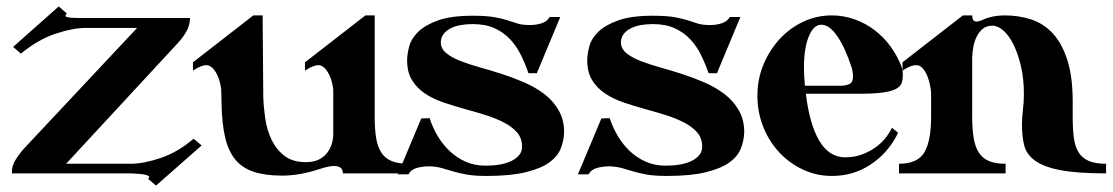

<svg xmlns="http://www.w3.org/2000/svg" viewBox="-20 -557 3465 598"><path d="M248 -501H572Q571 -477 560 -458Q549 -439 534 -423L186 -47H388Q427 -47 480.5 -65Q534 -83 583 -125L608 -104L466 21L441 0Q445 -4 445 -6Q445 -9 437 -11.5Q429 -14 418.5 -15Q408 -16 398 -16.5Q388 -17 384 -17H17Q16 -40 29.5 -61Q43 -82 61 -101L407 -470H247Q207 -470 153 -452Q99 -434 45 -390L21 -411L163 -537L188 -515Q184 -511 184 -508Q184 -505 190 -503.5Q196 -502 205.5 -501.5Q215 -501 226.5 -501Q238 -501 248 -501Z M798 -509 800 -255Q801 -224 806 -188.5Q811 -153 825.5 -122.5Q840 -92 865.5 -72Q891 -52 933 -52Q974 -52 996 -77.5Q1018 -103 1018 -142V-278Q1017 -287 1014 -300Q1011 -313 1005 -325Q999 -337 990.5 -345.5Q982 -354 972 -354Q955 -354 930 -337V-363L1118 -509H1147V-193Q1147 -155 1151.5 -127.5Q1156 -100 1167.5 -82Q1179 -64 1199.5 -55.5Q1220 -47 1252 -47V-17H1035H1048Q1048 -40 1021 -40Q1004 -40 977 -31Q914 -10 859 -10Q806 -10 770 -22Q734 -34 712.5 -60.5Q691 -87 681 -130Q671 -173 670 -235L669 -278Q668 -287 665 -300Q662 -313 656 -325Q650 -337 641.5 -345.5Q633 -354 623 -354Q606 -354 581 -337V-363L769 -509Z M1318 -39Q1297 -39 1278.5 -34Q1260 -29 1252 -14H1219L1292 -188L1318 -189Q1327 -161 1342.5 -134.5Q1358 -108 1380 -87Q1402 -66 1430 -53.5Q1458 -41 1493 -41Q1516 -41 1536.5 -44.5Q1557 -48 1572.5 -55.5Q1588 -63 1597 -74Q1606 -85 1606 -100Q1606 -127 1590 -145Q1574 -163 1548.5 -176Q1523 -189 1491 -199Q1459 -209 1426 -218Q1393 -227 1361 -238Q1329 -249 1304 -265.5Q1279 -282 1263.5 -307Q1248 -332 1248 -369Q1248 -388 1254.5 -412.5Q1261 -437 1282.5 -458Q1304 -479 1344.5 -493.5Q1385 -508 1452 -508Q1495 -508 1520 -503.5Q1545 -499 1561.5 -493.5Q1578 -488 1592.5 -483.5Q1607 -479 1631 -479Q1650 -479 1667 -484.5Q1684 -490 1692 -504H1725L1652 -329H1626Q1616 -358 1602.5 -385.5Q1589 -413 1569 -434.5Q1549 -456 1520.5 -469Q1492 -482 1452 -482Q1433 -482 1415.5 -479Q1398 -476 1384 -469Q1370 -462 1361.5 -451Q1353 -440 1353 -425Q1353 -405 1370.5 -391Q1388 -377 1415.5 -366.5Q1443 -356 1477 -346.5Q1511 -337 1545 -326Q1579 -315 1613.5 -300Q1648 -285 1675.5 -264Q1703 -243 1720 -213.5Q1737 -184 1737 -145Q1736 -118 1726 -93.5Q1716 -69 1690 -50.5Q1664 -32 1617 -20.5Q1570 -9 1496 -9Q1457 -9 1432.5 -13.5Q1408 -18 1390 -23.5Q1372 -29 1356 -33.5Q1340 -38 1318 -39Z M1879 -39Q1858 -39 1839.5 -34Q1821 -29 1813 -14H1780L1853 -188L1879 -189Q1888 -161 1903.5 -134.5Q1919 -108 1941 -87Q1963 -66 1991 -53.5Q2019 -41 2054 -41Q2077 -41 2097.5 -44.5Q2118 -48 2133.5 -55.5Q2149 -63 2158 -74Q2167 -85 2167 -100Q2167 -127 2151 -145Q2135 -163 2109.5 -176Q2084 -189 2052 -199Q2020 -209 1987 -218Q1954 -227 1922 -238Q1890 -249 1865 -265.5Q1840 -282 1824.5 -307Q1809 -332 1809 -369Q1809 -388 1815.5 -412.5Q1822 -437 1843.5 -458Q1865 -479 1905.5 -493.5Q1946 -508 2013 -508Q2056 -508 2081 -503.5Q2106 -499 2122.5 -493.5Q2139 -488 2153.5 -483.5Q2168 -479 2192 -479Q2211 -479 2228 -484.5Q2245 -490 2253 -504H2286L2213 -329H2187Q2177 -358 2163.5 -385.5Q2150 -413 2130 -434.5Q2110 -456 2081.5 -469Q2053 -482 2013 -482Q1994 -482 1976.5 -479Q1959 -476 1945 -469Q1931 -462 1922.5 -451Q1914 -440 1914 -425Q1914 -405 1931.5 -391Q1949 -377 1976.5 -366.5Q2004 -356 2038 -346.5Q2072 -337 2106 -326Q2140 -315 2174.5 -300Q2209 -285 2236.5 -264Q2264 -243 2281 -213.5Q2298 -184 2298 -145Q2297 -118 2287 -93.5Q2277 -69 2251 -50.5Q2225 -32 2178 -20.5Q2131 -9 2057 -9Q2018 -9 1993.5 -13.5Q1969 -18 1951 -23.5Q1933 -29 1917 -33.5Q1901 -38 1879 -39Z M2571 -509Q2607 -509 2641 -497Q2675 -485 2703.5 -463.5Q2732 -442 2753.5 -412.5Q2775 -383 2788 -349Q2792 -337 2792 -323Q2792 -310 2788.5 -299Q2785 -288 2771.5 -280.5Q2758 -273 2730.5 -269Q2703 -265 2656 -265H2490Q2501 -171 2531.5 -119Q2562 -67 2613 -67Q2639 -67 2662 -75Q2685 -83 2704 -96Q2723 -109 2736.5 -125.5Q2750 -142 2758 -159L2777 -144Q2776 -141 2775 -139Q2774 -137 2773 -135Q2743 -78 2690 -43.5Q2637 -9 2571 -9Q2523 -9 2480.5 -29Q2438 -49 2406.5 -83Q2375 -117 2357 -162.5Q2339 -208 2339 -259Q2339 -310 2357.5 -355Q2376 -400 2407.5 -434.5Q2439 -469 2481 -489Q2523 -509 2571 -509ZM2487 -290H2598Q2615 -290 2626 -295.5Q2637 -301 2637 -320Q2637 -325 2636 -331Q2635 -337 2633 -345Q2614 -405 2589 -442.5Q2564 -480 2538 -480Q2514 -480 2499 -443.5Q2484 -407 2484 -347Q2484 -320 2487 -290Z M2880 -193V-266Q2880 -273 2877.5 -287.5Q2875 -302 2869.5 -317Q2864 -332 2855 -343Q2846 -354 2834 -354Q2815 -354 2791 -337V-363L2979 -509H3008Q3008 -490 3021 -490Q3029 -490 3038 -494Q3069 -509 3110 -509Q3153 -509 3191.5 -496.5Q3230 -484 3258.5 -453.5Q3287 -423 3304 -371Q3321 -319 3321 -241V-193Q3321 -156 3324.5 -128.5Q3328 -101 3339 -83Q3350 -65 3370.5 -56Q3391 -47 3425 -47V-17Q3335 -17 3283 -27Q3231 -37 3204 -56.5Q3177 -76 3170 -104Q3163 -132 3163 -169Q3163 -191 3166 -215Q3169 -239 3169 -265Q3169 -311 3160 -350Q3151 -389 3137 -417.5Q3123 -446 3105.5 -461.5Q3088 -477 3071 -477Q3052 -477 3040 -466.5Q3028 -456 3021 -441Q3014 -426 3011 -408Q3008 -390 3008 -375V-193Q3008 -155 3012.5 -127.5Q3017 -100 3028.5 -82Q3040 -64 3060 -55.5Q3080 -47 3112 -47V-17H2780V-47Q2838 -47 2859 -82.5Q2880 -118 2880 -193Z"/></svg>

Font: CatShop
Style: Regular
Weight: 400
Designer: Peter Wiegel
Foundry: Peter Wiegel
Version: Version 1.000 2009 initial release